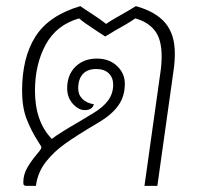

<svg xmlns="http://www.w3.org/2000/svg" viewBox="-20 -606 670 626"><path d="M550 -432Q550 -404 546 -377L493 0H451L503 -370Q507 -395 507 -423Q507 -478 484.5 -506.5Q462 -535 421 -546Q395 -528 358 -508L323 -487L294 -506Q251 -534 238 -546Q164 -525 129 -460.5Q94 -396 94 -310Q94 -210 149 -153Q170 -170 241 -211Q275 -232 284 -237Q316 -256 332.5 -278.5Q349 -301 349 -330Q349 -353 334.5 -367Q320 -381 294 -381Q265 -381 250 -364.5Q235 -348 235 -318Q235 -297 248.5 -283.5Q262 -270 286 -266Q281 -247 256 -247Q236 -247 217.5 -267.5Q199 -288 199 -318Q199 -362 226 -388.5Q253 -415 296 -415Q336 -415 361.5 -391Q387 -367 387 -333Q387 -291 365 -261Q343 -231 302 -207Q231 -165 193 -138Q155 -111 129 -77.5Q103 -44 97 0H66Q61 0 58.5 -2Q56 -4 56 -11Q56 -36 68 -57.5Q80 -79 100 -103Q115 -120 115 -125Q115 -129 104 -145Q82 -179 67 -217.5Q52 -256 52 -310Q52 -419 96 -487.5Q140 -556 242 -586Q253 -578 275 -564Q309 -542 326 -528Q337 -536 354.5 -546Q372 -556 379 -560Q388 -565 399 -571.5Q410 -578 423 -586Q488 -568 519 -531Q550 -494 550 -432Z"/></svg>

Font: Krub ExtraLight
Style: Italic
Weight: 275
Italic angle: -8°
Designer: Ekaluck Peanpanawate
Foundry: Cadson Demak Co.,Ltd.
Version: Version 1.000; ttfautohint (v1.6)